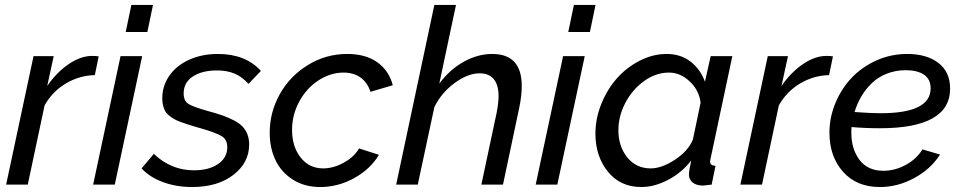

<svg xmlns="http://www.w3.org/2000/svg" viewBox="-20 -750 3905 780"><path d="M116.2 -522H198.2L171.9 -400.9Q210 -456.1 259 -489.5Q308.1 -522.9 355 -522.9Q369.1 -522.9 380.9 -521L365.2 -444.8Q302.2 -443.4 247.6 -410.9Q192.9 -378.4 161.1 -321.8L92.8 0H4.9Z M513.7 -730H601.6L578.6 -620.1H490.7ZM469.7 -522H557.6L446.3 0H358.4Z M555.2 -65.9 605 -125Q674.8 -58.1 768.1 -58.1Q828.6 -58.1 866 -83.7Q903.3 -109.4 903.3 -151.9Q903.3 -183.1 880.4 -197Q857.4 -210.9 794.9 -229Q787.6 -231 784.2 -231.9Q759.3 -239.3 744.6 -243.9Q730 -248.5 712.4 -255.1Q694.8 -261.7 685.3 -267.6Q675.8 -273.4 665.5 -281.7Q655.3 -290 650.4 -299.8Q645.5 -309.6 642.3 -322Q639.2 -334.5 639.2 -350.1Q639.2 -402.3 668.9 -443.8Q698.7 -485.4 750.2 -508.1Q801.8 -530.8 865.2 -530.8Q977.5 -530.8 1040 -461.9L989.3 -409.2Q963.9 -438 933.1 -450.9Q902.3 -463.9 861.3 -463.9Q801.3 -463.9 763.7 -439.5Q726.1 -415 726.1 -370.1Q726.1 -340.3 745.6 -327.9Q765.1 -315.4 825.2 -298.8Q860.8 -289.1 884.5 -280.8Q908.2 -272.5 930.2 -261Q952.1 -249.5 964.8 -236.3Q977.5 -223.1 984.9 -204.8Q992.2 -186.5 992.2 -163.1Q992.2 -88.9 928.2 -39.6Q864.3 9.8 760.3 9.8Q696.8 9.8 642.6 -10Q588.4 -29.8 555.2 -65.9Z M1075.7 -210.9Q1075.7 -293.9 1116.5 -367.2Q1157.2 -440.4 1230.5 -485.6Q1303.7 -530.8 1390.6 -530.8Q1465.3 -530.8 1512.7 -497.1Q1560.1 -463.4 1575.7 -403.8L1484.9 -377Q1472.7 -415 1444.6 -435.1Q1416.5 -455.1 1375.5 -455.1Q1322.8 -455.1 1274.4 -423.8Q1226.1 -392.6 1196.3 -338.4Q1166.5 -284.2 1166.5 -222.2Q1166.5 -154.3 1201.4 -110.1Q1236.3 -65.9 1292.5 -65.9Q1335 -65.9 1377.7 -89.8Q1420.4 -113.8 1438.5 -147L1519.5 -121.1Q1484.9 -63 1419.2 -26.6Q1353.5 9.8 1280.8 9.8Q1216.8 9.8 1169.7 -20.3Q1122.6 -50.3 1099.1 -99.6Q1075.7 -148.9 1075.7 -210.9Z M1744.6 -730H1832.5L1764.6 -410.2Q1806.2 -466.8 1863.3 -498.8Q1920.4 -530.8 1979.5 -530.8Q2099.6 -530.8 2099.6 -400.9Q2099.6 -360.4 2089.4 -312L2023.4 0H1935.5L1997.6 -292Q2005.4 -333.5 2005.4 -359.9Q2005.4 -405.3 1985.8 -428.7Q1966.3 -452.1 1928.7 -452.1Q1880.4 -452.1 1826.7 -412.6Q1772.9 -373 1744.6 -314.9L1677.2 0H1589.4Z M2311.5 -730H2399.4L2376.5 -620.1H2288.6ZM2267.6 -522H2355.5L2244.1 0H2156.2Z M2398.9 -207Q2398.9 -268.6 2422.9 -327.9Q2446.8 -387.2 2486.1 -431.6Q2525.4 -476.1 2578.9 -503.4Q2632.3 -530.8 2688 -530.8Q2745.6 -530.8 2785.9 -499.3Q2826.2 -467.8 2843.8 -418L2867.2 -522H2955.1L2867.2 -107.9Q2864.7 -95.7 2864.7 -95.2Q2864.7 -85.4 2869.9 -81.3Q2875 -77.1 2886.7 -76.2L2871.1 0Q2840.8 3.9 2835.9 3.9Q2809.1 3.9 2793.9 -8.5Q2778.8 -21 2778.8 -41Q2778.8 -55.7 2788.1 -98.1Q2749.5 -48.3 2694.1 -19.3Q2638.7 9.8 2585 9.8Q2500 9.8 2449.5 -52.7Q2398.9 -115.2 2398.9 -207ZM2794.9 -183.1 2826.2 -333Q2819.8 -383.8 2781.7 -419.4Q2743.7 -455.1 2697.8 -455.1Q2644 -455.1 2595.9 -420.2Q2547.9 -385.3 2520 -331.3Q2492.2 -277.3 2492.2 -221.2Q2492.2 -155.3 2528.3 -110.6Q2564.5 -65.9 2623 -65.9Q2668.5 -65.9 2721.9 -101.1Q2775.4 -136.2 2794.9 -183.1Z M3099.1 -522H3181.2L3154.8 -400.9Q3192.9 -456.1 3241.9 -489.5Q3291 -522.9 3337.9 -522.9Q3352.1 -522.9 3363.8 -521L3348.1 -444.8Q3285.2 -443.4 3230.5 -410.9Q3175.8 -378.4 3144 -321.8L3075.7 0H2987.8Z M3554.7 -229Q3494.6 -229 3439.5 -233.9Q3438.5 -226.1 3438.5 -210.9Q3438.5 -144.5 3471.9 -100.3Q3505.4 -56.2 3568.8 -56.2Q3615.2 -56.2 3659.2 -79.8Q3703.1 -103.5 3727.5 -143.1L3798.8 -122.1Q3761.7 -63.5 3694.6 -26.9Q3627.4 9.8 3554.7 9.8Q3459.5 9.8 3404.5 -52.5Q3349.6 -114.7 3349.6 -210.9Q3349.6 -272.9 3373.8 -331.3Q3397.9 -389.6 3439.5 -433.6Q3481 -477.5 3540 -504.2Q3599.1 -530.8 3665.5 -530.8Q3744.6 -530.8 3792.2 -494.4Q3839.8 -458 3839.8 -390.1Q3839.8 -229 3554.7 -229ZM3659.7 -464.8Q3618.2 -464.8 3582.5 -450.7Q3546.9 -436.5 3521.7 -412.1Q3496.6 -387.7 3479.2 -358.4Q3461.9 -329.1 3451.7 -294.9Q3518.6 -290 3557.6 -290Q3760.7 -290 3760.7 -391.1Q3760.7 -428.2 3733.9 -446.5Q3707 -464.8 3659.7 -464.8Z"/></svg>

Font: Rawline Medium
Style: Italic
Weight: 500
Italic angle: -12°
Designer: Matt McInerney, Pablo Impallari, Rodrigo Fuenzalida
Foundry: Matt McInerney, Pablo Impallari, Rodrigo Fuenzalida
Version: Version 4.020;PS 004.020;hotconv 1.0.88;makeotf.lib2.5.64775